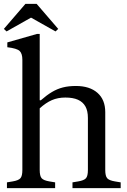

<svg xmlns="http://www.w3.org/2000/svg" viewBox="-22 -976 658 996"><path d="M14 0V-30L44 -35Q74 -40 84 -51.5Q94 -63 94 -94V-666Q94 -698 80 -711.5Q66 -725 16 -731V-756L170 -800H184V-456H190Q221 -483 248 -499Q275 -515 304.5 -522.5Q334 -530 372 -530Q443 -530 483.5 -494.5Q524 -459 524 -394V-94Q524 -63 534 -51.5Q544 -40 574 -35L604 -30V0H354V-30L384 -35Q414 -40 424 -51.5Q434 -63 434 -94V-364Q434 -401 421 -424Q408 -447 382.5 -458.5Q357 -470 317 -470Q278 -470 247 -456.5Q216 -443 184 -414V-94Q184 -63 194 -51.5Q204 -40 234 -35L264 -30V0ZM12 -813 -2 -826 110 -956H168L280 -826L266 -813L140 -884H138Z"/></svg>

Font: Hedvig Letters Serif 24pt 24pt
Style: Regular
Weight: 400
Version: Version 1.000